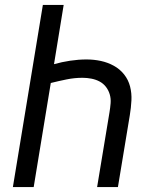

<svg xmlns="http://www.w3.org/2000/svg" viewBox="-20 -755 640 775"><path d="M32 0 153 -735H237L198 -496Q230 -505 263.5 -510Q297 -515 329 -515Q359 -515 387 -509Q415 -503 439.5 -489.5Q464 -476 481 -454.5Q498 -433 505 -406Q512 -379 510.5 -349.5Q509 -320 504 -290L456 0H372L422 -302Q425 -320 426.5 -338.5Q428 -357 423 -374Q418 -391 407.5 -404.5Q397 -418 382 -426Q367 -434 349 -437.5Q331 -441 313 -441Q281 -441 249 -434.5Q217 -428 185 -420L116 0Z"/></svg>

Font: Iosevka Aile
Style: Italic
Weight: 400
Italic angle: -9°
Designer: Belleve Invis
Foundry: Belleve Invis
Version: Version 28.0.1; ttfautohint (v1.8.4)